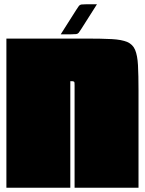

<svg xmlns="http://www.w3.org/2000/svg" viewBox="-20 -881 680 901"><path d="M10 -700H385Q458 -700 504.5 -697.5Q551 -695 577 -684Q603 -673 614 -647Q625 -621 627.5 -575Q630 -529 630 -455V0H330V-480Q330 -492 329 -495.5Q328 -499 320 -500H310V0H10ZM435 -861 362 -746Q354 -733 349.5 -727.5Q345 -722 337.5 -721Q330 -720 314 -720H265L338 -835Q346 -848 350.5 -853.5Q355 -859 362.5 -860Q370 -861 386 -861Z"/></svg>

Font: Badeen Display
Style: Regular
Weight: 400
Version: Version 1.000; ttfautohint (v1.8.4.7-5d5b)